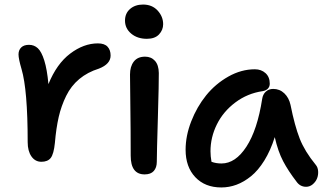

<svg xmlns="http://www.w3.org/2000/svg" viewBox="-20 -743 1427 840"><path d="M161.1 -35.2Q133.8 -35.2 117.4 -58.8Q101.1 -82.5 101.1 -121.1Q101.1 -350.1 74.2 -440.9Q61 -485.8 61 -504.9Q61 -523.9 72.8 -535.4Q84.5 -546.9 106.9 -546.9Q129.4 -546.9 145.5 -532Q161.6 -517.1 173.8 -478.3Q186 -439.5 191.9 -375Q228 -463.9 287.1 -508.5Q346.2 -553.2 408.2 -553.2Q437 -553.2 450.4 -538.8Q463.9 -524.4 463.9 -500Q463.9 -462.9 413.1 -442.9Q362.8 -427.2 326.9 -397.2Q291 -367.2 269.5 -323.5Q248 -279.8 236.8 -231Q225.6 -182.1 220.2 -118.2Q215.3 -69.3 202.1 -52.2Q189 -35.2 161.1 -35.2Z M622.6 -573.2Q581.1 -573.2 554 -595.9Q526.9 -618.7 526.9 -652.8Q526.9 -684.6 549.1 -703.9Q571.3 -723.1 606 -723.1Q645.5 -723.1 669.7 -696.8Q693.8 -670.4 693.8 -637.2Q693.8 -611.8 675.8 -592.5Q657.7 -573.2 622.6 -573.2ZM612.8 20Q551.8 20 551.8 -62Q551.8 -172.9 550.3 -276.4Q548.8 -379.9 548.8 -417Q548.8 -452.1 565.4 -473.6Q582 -495.1 614.7 -495.1Q641.6 -495.1 658 -476.8Q674.3 -458.5 674.8 -423.8Q675.3 -385.7 670.7 -228Q666 -70.3 666 -35.2Q666 -9.8 652.8 5.1Q639.6 20 612.8 20Z M948.2 77.1Q877 77.1 834.5 32.2Q792 -12.7 792 -87.9Q792 -148.9 816.7 -212.2Q841.3 -275.4 881.8 -325.7Q922.4 -376 979 -408Q1035.6 -439.9 1095.2 -439.9Q1123 -439.9 1141.6 -423.1Q1160.2 -406.2 1160.2 -377Q1160.2 -363.8 1151.9 -355.2Q1143.6 -346.7 1128.9 -344.2Q1062.5 -334.5 1009.5 -294.7Q956.5 -254.9 928.7 -198.5Q900.9 -142.1 900.9 -81.1Q900.9 -59.6 905.3 -35.2Q924.8 -27.8 949.2 -27.8Q1010.3 -27.8 1058.1 -101.3Q1106 -174.8 1127 -310.1Q1129.9 -330.1 1142.8 -342Q1155.8 -354 1175.3 -354Q1203.6 -354 1223.9 -334.7Q1244.1 -315.4 1251 -284.2Q1269.5 -191.9 1291.3 -136.5Q1313 -81.1 1361.3 -22Q1370.6 -11.2 1371.8 5.6Q1373 22.5 1367.2 37.4Q1361.3 52.2 1348.4 63.2Q1335.4 74.2 1319.3 74.2Q1293 74.2 1277.3 51.8Q1241.2 4.9 1218.8 -37.6Q1196.3 -80.1 1182.1 -143.1Q1163.6 -84.5 1136.5 -40.8Q1109.4 2.9 1078.1 28.1Q1046.9 53.2 1014.6 65.2Q982.4 77.1 948.2 77.1Z"/></svg>

Font: Shantell Sans Bouncy
Style: Regular
Weight: 500
Designer: Stephen Nixon, Anya Danilova, Shantell Martin
Foundry: Arrow Type
Version: Version 1.006;[9816181b4]